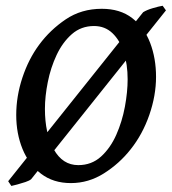

<svg xmlns="http://www.w3.org/2000/svg" viewBox="-20 -609 584 653"><path d="M544.4 -573.7 85.9 0.5Q80.1 5.4 66.7 10Q53.2 14.6 39.3 18.3Q25.4 22 18.6 23.4L7.8 7.3L466.8 -567.4Q479 -575.2 499.8 -581.3Q520.5 -587.4 533.2 -589.4ZM510.7 -347.7Q510.7 -284.2 487.8 -218Q464.8 -151.9 424.3 -101.1Q386.2 -52.7 333.7 -19.5Q281.2 13.7 221.2 13.7Q161.1 13.7 119.6 -18.1Q78.1 -49.8 56.6 -102.3Q35.2 -154.8 35.2 -217.8Q35.2 -281.7 56.2 -345Q77.1 -408.2 113.3 -457Q150.4 -507.3 203.6 -543.2Q256.8 -579.1 326.2 -579.1Q388.7 -579.1 429.7 -547.4Q470.7 -515.6 490.7 -463.1Q510.7 -410.6 510.7 -347.7ZM414.1 -339.4Q414.1 -390.1 400.9 -431.2Q387.7 -472.2 362.3 -496.3Q336.9 -520.5 299.8 -520.5Q255.9 -520.5 224.4 -492.9Q192.9 -465.3 172.6 -422.1Q152.3 -378.9 142.6 -330.1Q132.8 -281.2 132.8 -238.8Q132.8 -154.8 162.8 -101.1Q192.9 -47.4 246.1 -47.4Q291.5 -47.4 323.5 -76.4Q355.5 -105.5 375.5 -150.6Q395.5 -195.8 404.8 -246.1Q414.1 -296.4 414.1 -339.4Z"/></svg>

Font: Dai Banna SIL Medium
Style: Italic
Weight: 500
Italic angle: -11°
Designer: Victor Gaultney
Foundry: SIL International
Version: Version 4.000